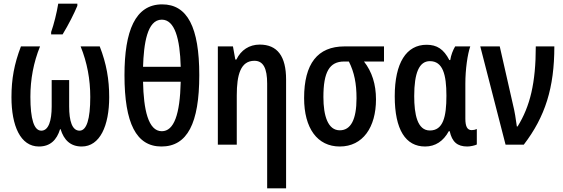

<svg xmlns="http://www.w3.org/2000/svg" viewBox="-20 -795 3094 1055"><path d="M261 -606H324C358 -662 387 -720 405 -763V-775H300C292 -725 276 -661 261 -619ZM194 10C256 10 292 -26 310 -85H313C331 -26 367 10 429 10C529 10 580 -104 580 -261C580 -359 565 -445 528 -540H423C459 -451 476 -359 476 -262C476 -140 456 -77 417 -77C376 -77 360 -131 360 -210V-355H264V-210C264 -132 247 -77 207 -77C167 -77 147 -140 147 -263C147 -359 164 -451 200 -540H95C58 -443 43 -361 43 -261C43 -104 92 10 194 10Z M867 10C1009 10 1075 -117 1075 -382C1075 -645 1010 -771 871 -771C723 -771 664 -625 664 -382C664 -117 729 10 867 10ZM766 -428C770 -553 788 -687 869 -687C940 -687 969 -583 973 -428ZM869 -74C794 -74 769 -194 766 -346H973C969 -166 936 -74 869 -74Z M1448 240H1552V-358C1552 -486 1504 -550 1407 -550C1350 -550 1304 -520 1279 -468H1273L1260 -540H1177V0H1281V-271C1281 -384 1302 -461 1378 -461C1427 -461 1448 -419 1448 -336Z M1847 10C1974 10 2046 -96 2046 -249C2046 -332 2024 -401 1980 -457H2090V-540H1873C1725 -540 1651 -445 1651 -256C1651 -90 1724 10 1847 10ZM1847 -79C1782 -79 1757 -158 1757 -262C1757 -399 1790 -457 1871 -457H1897C1927 -397 1939 -336 1939 -255C1939 -139 1908 -79 1847 -79Z M2316 10C2372 10 2416 -19 2446 -74H2451C2464 -15 2493 10 2548 10C2565 10 2591 4 2600 -1V-86C2591 -82 2582 -80 2572 -80C2548 -80 2537 -99 2537 -143V-335C2537 -414 2549 -497 2564 -540H2481C2469 -520 2458 -492 2454 -465H2449C2418 -525 2381 -549 2324 -549C2213 -549 2149 -450 2149 -266C2149 -82 2209 10 2316 10ZM2342 -78C2273 -78 2256 -167 2256 -267C2256 -394 2283 -459 2342 -459C2413 -459 2433 -386 2433 -269C2433 -153 2415 -78 2342 -78Z M2758 0H2858C2976 -154 3026 -313 3026 -540H2924C2924 -340 2893 -211 2824 -100H2820C2814 -143 2809 -179 2798 -223L2726 -540H2619Z"/></svg>

Font: Kathrein 67 Medium Condensed
Style: Regular
Weight: 500
Width: 3
Designer: Lazydogs Typefoundry, based on Open Sans by Ascender Corporation
Foundry: Lazydogs Typefoundry
Version: Version 1.003;PS 001.003;hotconv 1.0.88;makeotf.lib2.5.64775